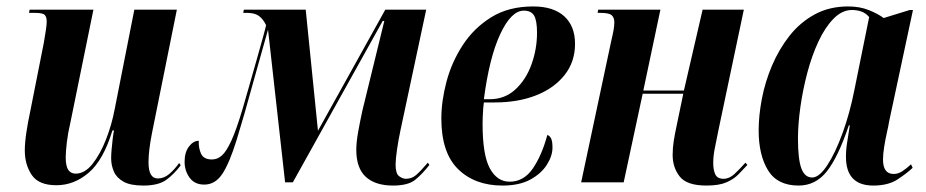

<svg xmlns="http://www.w3.org/2000/svg" viewBox="-20 -566 2875 596"><path d="M425 10Q385 10 363.5 -2Q342 -14 333.5 -33.5Q325 -53 325 -75Q325 -86 326.5 -103Q328 -120 330 -136.5Q332 -153 334 -161H329Q301 -69 255.5 -30Q210 9 155 9Q100 9 78.5 -23Q57 -55 57 -99Q57 -123 62 -156Q67 -189 73 -216L116 -433Q125 -483 125 -499Q125 -513 119 -519.5Q113 -526 89 -526H70L72 -536H270L198 -183Q191 -154 187.5 -124.5Q184 -95 184 -78Q184 -50 192 -38.5Q200 -27 215 -27Q243 -27 267 -57Q291 -87 309 -133Q327 -179 336 -227L397 -536H529L452 -154Q441 -99 441 -62Q441 -12 470 -12Q489 -12 505.5 -26Q522 -40 536 -60L541 -53Q521 -26 496.5 -8Q472 10 425 10Z M1200 10Q1145 10 1115.5 -17Q1086 -44 1086 -101Q1086 -125 1092 -158Q1098 -191 1105 -223L1173 -501H1168L889 0H865L812 -474Q803 -442 793 -406.5Q783 -371 769 -321Q737 -204 714.5 -131.5Q692 -59 670 -26Q648 7 614 7Q584 7 568.5 -14.5Q553 -36 553 -64Q553 -93 566.5 -111Q580 -129 597 -129Q596 -107 604 -89Q612 -71 638 -71Q655 -71 669 -83.5Q683 -96 698.5 -130Q714 -164 733 -228Q741 -255 752.5 -295.5Q764 -336 776 -378Q788 -420 796.5 -451Q805 -482 806 -488Q796 -508 783 -517Q770 -526 747 -526H735L737 -536H929L967 -160L1176 -536H1303L1223 -161Q1217 -133 1212.5 -102.5Q1208 -72 1208 -55Q1208 -27 1219 -19Q1230 -11 1240 -11Q1258 -11 1271.5 -22.5Q1285 -34 1308 -61L1313 -54Q1291 -26 1269 -8Q1247 10 1200 10Z M1540 10Q1454 10 1402 -41Q1350 -92 1350 -198Q1350 -252 1366 -312.5Q1382 -373 1416.5 -426Q1451 -479 1505 -512.5Q1559 -546 1635 -546Q1698 -546 1731.5 -515.5Q1765 -485 1765 -430Q1765 -374 1732.5 -333Q1700 -292 1644 -270Q1588 -248 1516 -248H1482Q1481 -243 1480 -230Q1479 -217 1478.5 -203.5Q1478 -190 1478 -182Q1478 -85 1500.5 -43.5Q1523 -2 1562 -2Q1606 -2 1634 -43Q1662 -84 1679 -147Q1686 -145 1690.5 -136.5Q1695 -128 1695 -108Q1695 -82 1677.5 -54.5Q1660 -27 1626 -8.5Q1592 10 1540 10ZM1500 -258Q1547 -258 1580 -288.5Q1613 -319 1630 -366.5Q1647 -414 1647 -464Q1647 -502 1638 -517.5Q1629 -533 1606 -533Q1567 -533 1533 -460.5Q1499 -388 1482 -258Z M2173 10Q2112 10 2090 -18Q2068 -46 2068 -85Q2068 -107 2071.5 -129Q2075 -151 2080 -174L2101 -275H1975L1916 0H1784L1877 -437Q1882 -458 1884.5 -472Q1887 -486 1887 -497Q1887 -511 1879 -518.5Q1871 -526 1844 -526H1835L1837 -536H2030L1977 -285H2103L2161 -536H2289L2211 -166Q2204 -131 2199 -106.5Q2194 -82 2194 -60Q2194 -38 2200.5 -24.5Q2207 -11 2226 -11Q2244 -11 2260 -26Q2276 -41 2294 -61L2300 -54Q2287 -40 2272.5 -25Q2258 -10 2235 0Q2212 10 2173 10Z M2459 10Q2393 10 2364 -37.5Q2335 -85 2335 -161Q2335 -207 2345 -259.5Q2355 -312 2376.5 -362.5Q2398 -413 2430.5 -454.5Q2463 -496 2508.5 -521Q2554 -546 2613 -546Q2649 -546 2677.5 -534.5Q2706 -523 2723 -510L2804 -535H2814L2740 -189Q2738 -176 2733 -154Q2728 -132 2724.5 -109.5Q2721 -87 2721 -71Q2721 -26 2754 -26Q2768 -26 2781 -34.5Q2794 -43 2808 -56L2813 -45Q2795 -28 2766 -9Q2737 10 2691 10Q2606 10 2606 -79Q2606 -103 2610 -126Q2614 -149 2618 -177H2615Q2582 -79 2547 -34.5Q2512 10 2459 10ZM2501 -15Q2523 -15 2548 -53Q2573 -91 2595.5 -153Q2618 -215 2632 -286L2678 -513Q2667 -526 2653 -530.5Q2639 -535 2625 -535Q2594 -535 2567.5 -508Q2541 -481 2520.5 -437Q2500 -393 2486 -340Q2472 -287 2464.5 -233.5Q2457 -180 2457 -136Q2457 -72 2467.5 -43.5Q2478 -15 2501 -15Z"/></svg>

Font: Noto Serif Display ExtraCondensed
Style: Bold Italic
Weight: 700
Width: 2
Italic angle: -12°
Designer: Monotype Design Team
Foundry: Monotype Imaging Inc.
Version: Version 2.009